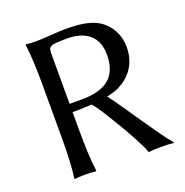

<svg xmlns="http://www.w3.org/2000/svg" viewBox="-120 -760 839 872"><g transform="rotate(-20 300.0 -324.5)"><path d="M190 -286C225 -286 256 -287 283 -289C311 -256 333 -217 358 -176C394 -118 442 -31 453 3C472 0 494 0 513 0C533 0 553 0 573 3L575 0C525 -57 425 -215 362 -299C388 -304 408 -311 422 -318C476 -345 522 -397 522 -479C522 -529 505 -570 469 -604C421 -649 345 -652 282 -652C257 -652 177 -645 147 -645C135 -645 108 -646 96 -648L94 -645C102 -588 104 -520 104 -445V-200C104 -125 102 -54 94 0L96 3C108 1 135 0 147 0C159 0 186 1 198 3L200 0C192 -57 190 -125 190 -200ZM283 -609C344 -609 426 -586 426 -478C426 -356 345 -326 248 -326H190V-565C190 -604 193 -609 283 -609Z"/></g></svg>

Font: Libertinus Sans
Style: Regular
Weight: 400
Designer: Philipp H. Poll, Khaled Hosny
Foundry: Caleb Maclennan
Version: Version 7.050;RELEASE